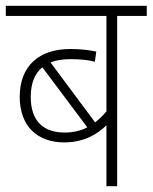

<svg xmlns="http://www.w3.org/2000/svg" viewBox="-20 -642 526 662"><path d="M486 -587V-622H0V-587H347V-258C335 -244 322 -231 308 -220L154 -427C173 -434 195 -438 221 -438C260 -438 286 -435 307 -429L312 -464C290 -469 260 -473 222 -473C115 -473 48 -415 48 -308C48 -205 111 -151 201 -151C271 -151 316 -180 347 -210V0H384V-587ZM86 -308C86 -355 100 -389 126 -410L281 -203C258 -191 232 -185 203 -185C134 -185 86 -220 86 -308Z"/></svg>

Font: Noto Sans SemiCondensed ExtraLight
Style: Italic
Weight: 200
Width: 4
Italic angle: -12°
Designer: Monotype Design Team
Foundry: Monotype Imaging Inc.
Version: Version 2.013